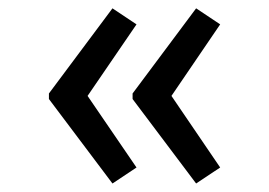

<svg xmlns="http://www.w3.org/2000/svg" viewBox="-20 -492 640 456"><path d="M96.2 -270 247.1 -472.2 304.2 -434.1 188 -264.2 304.2 -94.2 247.1 -56.2 96.2 -256.8ZM294.9 -270 445.8 -472.2 502.9 -434.1 387.2 -264.2 502.9 -94.2 445.8 -56.2 294.9 -256.8Z"/></svg>

Font: Noto Mono
Style: Regular
Weight: 400
Designer: Monotype Design Team
Foundry: Monotype Imaging Inc.
Version: Version 1.00